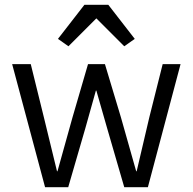

<svg xmlns="http://www.w3.org/2000/svg" viewBox="-20 -785 808 805"><path d="M169 0 31 -516H109L164 -293L219 -67H221L284 -293L349 -516H420L487 -293L551 -67H553L606 -293L662 -516H737L600 0H501L429 -248L384 -405H382L338 -248L266 0ZM334 -765H434L545 -622L501 -591L384 -708L267 -591L223 -622Z"/></svg>

Font: IBM Plex Sans
Style: Regular
Weight: 400
Designer: Mike Abbink, Paul van der Laan, Pieter van Rosmalen
Foundry: Bold Monday
Version: Version 3.201